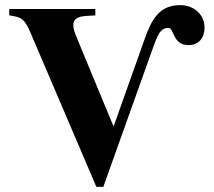

<svg xmlns="http://www.w3.org/2000/svg" viewBox="-20 -711 833 749"><path d="M289 -541C269 -589 266 -598 266 -613C266 -636 281 -647 319 -649L352 -651V-676H16V-651C66 -644 76 -637 100 -581L356 18H383L573 -514C595 -576 605 -602 637 -602C660 -602 653 -535 715 -535C756 -535 778 -564 778 -604C778 -649 742 -691 682 -691C602 -691 571 -635 544 -558L424 -220H422Z"/></svg>

Font: XITS Math
Style: Bold
Weight: 700
Designer: MicroPress Inc., with final additions and corrections provided by Coen Hoffman, Elsevier (retired)
Version: Version 1.302